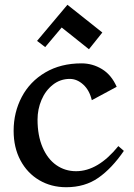

<svg xmlns="http://www.w3.org/2000/svg" viewBox="-20 -771 559 803"><path d="M468 -408 364 -352Q354 -394 328 -417.5Q302 -441 272 -441Q232 -441 201 -416.5Q170 -392 153.5 -353Q137 -314 137 -271Q137 -204 158 -155Q179 -106 215.5 -80.5Q252 -55 298 -55Q390 -55 475 -160L498 -140Q448 -67 391.5 -27.5Q335 12 257 12Q194 12 144 -17.5Q94 -47 65.5 -100.5Q37 -154 37 -224Q37 -301 71 -365.5Q105 -430 169.5 -468Q234 -506 321 -506Q367 -506 406.5 -482Q446 -458 468 -408ZM408 -635 352 -565 238 -656 169 -574 135 -600 262 -751Z"/></svg>

Font: Amita
Style: Bold
Weight: 700
Designer: Eduardo Rodriguez Tunni, Modular Infotech, Brian J. Bonislawsky
Foundry: Eduardo Rodriguez Tunni, Modular Infotech, Brian J. Bonislawsky
Version: Version 1.003